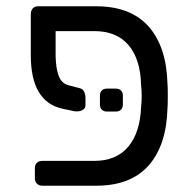

<svg xmlns="http://www.w3.org/2000/svg" viewBox="-20 -591 609 611"><path d="M157 -412Q158 -372 167 -349Q176 -326 197 -320L235 -310Q243 -308 247.5 -299.5Q252 -291 252 -279V-256Q252 -245 241 -240Q230 -235 217 -237L179 -245Q78 -267 78 -415V-548Q79 -559 85 -565Q91 -571 101 -571H286Q396 -571 453 -506.5Q510 -442 513 -324Q514 -314 514 -286Q514 -257 513 -247Q510 -129 453 -64.5Q396 0 286 0H114Q104 0 97.5 -6.5Q91 -13 91 -23V-56Q91 -67 97.5 -73Q104 -79 114 -79H280Q350 -79 388 -124Q426 -169 429 -251Q431 -271 431 -286Q431 -300 429 -320Q427 -403 389 -447.5Q351 -492 280 -492H157ZM298 -258V-287Q298 -297 304 -303Q310 -309 320 -309H349Q359 -309 365 -303Q371 -297 371 -287V-258Q371 -248 365 -242Q359 -236 349 -236H320Q310 -236 304 -242Q298 -248 298 -258Z"/></svg>

Font: Contemporary
Style: Regular
Weight: 400
Designer: Victor Tran
Foundry: Victor Tran
Version: Version 1.100